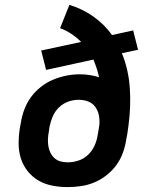

<svg xmlns="http://www.w3.org/2000/svg" viewBox="-20 -755 640 783"><path d="M255 8Q224 8 193 2Q162 -4 136.5 -19Q111 -34 92.5 -57.5Q74 -81 65 -109.5Q56 -138 56 -169.5Q56 -201 61 -233L65 -254Q69 -281 79 -308Q89 -335 106 -358.5Q123 -382 146.5 -400.5Q170 -419 196.5 -430Q223 -441 250.5 -446.5Q278 -452 306 -452Q326 -452 345.5 -449Q365 -446 384 -440Q380 -459 374 -477Q368 -495 361 -512L168 -470L148 -549L311 -584Q293 -602 271.5 -616.5Q250 -631 225 -640L263 -735Q290 -727 314.5 -715Q339 -703 361 -687.5Q383 -672 402 -653Q421 -634 437 -612L523 -631L543 -552L477 -538Q491 -504 499 -468Q507 -432 509.5 -394.5Q512 -357 510.5 -319Q509 -281 504 -243Q503 -234 501.5 -225.5Q500 -217 499 -208L495 -187Q491 -160 481.5 -133Q472 -106 455 -82.5Q438 -59 414.5 -40.5Q391 -22 364.5 -11Q338 0 310 4Q282 8 255 8ZM257 -93Q279 -93 301 -100.5Q323 -108 339.5 -124Q356 -140 365.5 -161Q375 -182 378 -203L380 -214Q381 -221 382.5 -228.5Q384 -236 385 -244Q387 -264 383.5 -283.5Q380 -303 369 -318.5Q358 -334 340 -341Q322 -348 301 -348Q279 -348 258 -340.5Q237 -333 220.5 -317Q204 -301 195 -280Q186 -259 182 -238L179 -217Q176 -202 175.5 -187Q175 -172 177.5 -157.5Q180 -143 186.5 -130.5Q193 -118 203.5 -109Q214 -100 228 -96.5Q242 -93 257 -93Z"/></svg>

Font: Iosevka Curly Slab ExObl
Style: Bold
Weight: 700
Width: 7
Italic angle: -9°
Monospace: yes
Designer: Belleve Invis
Foundry: Belleve Invis
Version: Version 11.0.0; ttfautohint (v1.8.3)